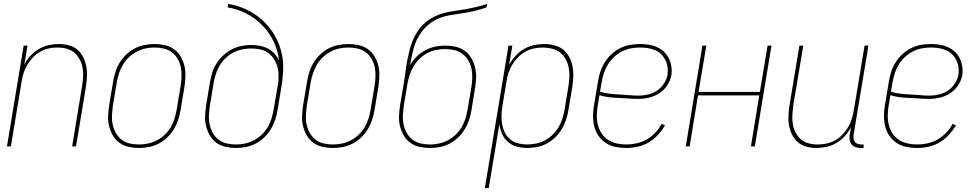

<svg xmlns="http://www.w3.org/2000/svg" viewBox="-20 -755 5040 990"><path d="M16 0 102 -520H122L105 -420Q117 -445 136 -466Q155 -487 179 -501.5Q203 -516 230 -522Q257 -528 282 -528Q309 -528 334.5 -521.5Q360 -515 379 -499Q398 -483 409 -460Q420 -437 425 -412Q430 -387 428.5 -360.5Q427 -334 423 -307L372 0H352L403 -310Q407 -334 408.5 -358Q410 -382 406 -405Q402 -428 391 -448.5Q380 -469 363 -483.5Q346 -498 323.5 -504Q301 -510 276 -510Q254 -510 230.5 -505Q207 -500 186.5 -488Q166 -476 149 -458Q132 -440 120 -419.5Q108 -399 101 -376.5Q94 -354 91 -331L36 0Z M696 8Q669 8 642.5 2Q616 -4 595.5 -19Q575 -34 562 -56.5Q549 -79 542.5 -105Q536 -131 537.5 -158.5Q539 -186 543 -213L563 -333Q567 -358 575 -383.5Q583 -409 597 -432Q611 -455 631 -474Q651 -493 675 -505.5Q699 -518 725 -523Q751 -528 777 -528Q804 -528 830.5 -522Q857 -516 877.5 -501Q898 -486 911.5 -463.5Q925 -441 931 -415Q937 -389 936 -361.5Q935 -334 931 -307L911 -187Q907 -162 898.5 -136.5Q890 -111 876 -88Q862 -65 842 -46Q822 -27 798 -14.5Q774 -2 748 3Q722 8 696 8ZM697 -10Q720 -10 743.5 -15Q767 -20 789 -31.5Q811 -43 829.5 -60.5Q848 -78 860.5 -99.5Q873 -121 880 -144Q887 -167 891 -190L911 -310Q915 -334 916 -359Q917 -384 912.5 -407Q908 -430 896.5 -450.5Q885 -471 866.5 -485Q848 -499 824.5 -504.5Q801 -510 776 -510Q753 -510 729.5 -505Q706 -500 684.5 -488.5Q663 -477 644.5 -459.5Q626 -442 613.5 -420.5Q601 -399 593.5 -376Q586 -353 582 -330L562 -210Q559 -186 557.5 -161Q556 -136 561 -113Q566 -90 577.5 -69.5Q589 -49 607 -35Q625 -21 648.5 -15.5Q672 -10 697 -10Z M1196 8Q1169 8 1142.5 2Q1116 -4 1095.5 -19Q1075 -34 1062 -56.5Q1049 -79 1042.5 -105Q1036 -131 1037.5 -158.5Q1039 -186 1043 -213L1063 -333Q1067 -358 1075 -382.5Q1083 -407 1097.5 -429.5Q1112 -452 1132.5 -470.5Q1153 -489 1176.5 -501Q1200 -513 1225.5 -518Q1251 -523 1275 -523Q1299 -523 1321.5 -518.5Q1344 -514 1362.5 -504Q1381 -494 1395.5 -478Q1410 -462 1419 -442Q1413 -495 1390.5 -541.5Q1368 -588 1333 -624Q1298 -660 1252.5 -684Q1207 -708 1154 -717L1157 -735Q1193 -729 1226.5 -716Q1260 -703 1289.5 -684Q1319 -665 1344 -640.5Q1369 -616 1387.5 -587Q1406 -558 1419 -524.5Q1432 -491 1437 -455.5Q1442 -420 1439.5 -382Q1437 -344 1431 -307L1411 -187Q1407 -162 1398.5 -136.5Q1390 -111 1376 -88Q1362 -65 1342 -46Q1322 -27 1298 -14.5Q1274 -2 1248 3Q1222 8 1196 8ZM1197 -10Q1220 -10 1243.5 -15Q1267 -20 1289 -31.5Q1311 -43 1329.5 -60.5Q1348 -78 1360.5 -99.5Q1373 -121 1380 -144Q1387 -167 1391 -190L1415 -331Q1417 -353 1416 -375.5Q1415 -398 1408 -418Q1401 -438 1389 -455.5Q1377 -473 1359.5 -484.5Q1342 -496 1320 -500.5Q1298 -505 1275 -505Q1253 -505 1230 -500.5Q1207 -496 1185 -485Q1163 -474 1144.5 -456.5Q1126 -439 1113.5 -418.5Q1101 -398 1093.5 -375.5Q1086 -353 1082 -330L1062 -210Q1059 -186 1057.5 -161Q1056 -136 1061 -113Q1066 -90 1077.5 -69.5Q1089 -49 1107 -35Q1125 -21 1148.5 -15.5Q1172 -10 1197 -10Z M1696 8Q1669 8 1642.5 2Q1616 -4 1595.5 -19Q1575 -34 1562 -56.5Q1549 -79 1542.5 -105Q1536 -131 1537.5 -158.5Q1539 -186 1543 -213L1563 -333Q1567 -358 1575 -383.5Q1583 -409 1597 -432Q1611 -455 1631 -474Q1651 -493 1675 -505.5Q1699 -518 1725 -523Q1751 -528 1777 -528Q1804 -528 1830.5 -522Q1857 -516 1877.5 -501Q1898 -486 1911.5 -463.5Q1925 -441 1931 -415Q1937 -389 1936 -361.5Q1935 -334 1931 -307L1911 -187Q1907 -162 1898.5 -136.5Q1890 -111 1876 -88Q1862 -65 1842 -46Q1822 -27 1798 -14.5Q1774 -2 1748 3Q1722 8 1696 8ZM1697 -10Q1720 -10 1743.5 -15Q1767 -20 1789 -31.5Q1811 -43 1829.5 -60.5Q1848 -78 1860.5 -99.5Q1873 -121 1880 -144Q1887 -167 1891 -190L1911 -310Q1915 -334 1916 -359Q1917 -384 1912.5 -407Q1908 -430 1896.5 -450.5Q1885 -471 1866.5 -485Q1848 -499 1824.5 -504.5Q1801 -510 1776 -510Q1753 -510 1729.5 -505Q1706 -500 1684.5 -488.5Q1663 -477 1644.5 -459.5Q1626 -442 1613.5 -420.5Q1601 -399 1593.5 -376Q1586 -353 1582 -330L1562 -210Q1559 -186 1557.5 -161Q1556 -136 1561 -113Q1566 -90 1577.5 -69.5Q1589 -49 1607 -35Q1625 -21 1648.5 -15.5Q1672 -10 1697 -10Z M2196 8Q2169 8 2142.5 2Q2116 -4 2095.5 -19Q2075 -34 2062 -56.5Q2049 -79 2042.5 -105Q2036 -131 2037.5 -158.5Q2039 -186 2043 -213L2062 -325Q2065 -345 2068 -364.5Q2071 -384 2073 -403L2079 -439Q2084 -465 2090.5 -492Q2097 -519 2107.5 -545Q2118 -571 2134.5 -595.5Q2151 -620 2173.5 -639Q2196 -658 2222 -670.5Q2248 -683 2275 -689.5Q2302 -696 2329 -699.5Q2356 -703 2383.5 -708Q2411 -713 2438.5 -719.5Q2466 -726 2492 -735L2489 -717Q2459 -706 2427 -698.5Q2395 -691 2363.5 -686.5Q2332 -682 2299.5 -676.5Q2267 -671 2236.5 -657.5Q2206 -644 2181 -620.5Q2156 -597 2139 -568Q2122 -539 2113.5 -507.5Q2105 -476 2099 -445L2095 -420Q2109 -444 2129.5 -464Q2150 -484 2174 -496.5Q2198 -509 2224 -514.5Q2250 -520 2276 -520Q2303 -520 2329.5 -514Q2356 -508 2376.5 -493Q2397 -478 2410 -455.5Q2423 -433 2429.5 -407Q2436 -381 2435 -353.5Q2434 -326 2429 -299L2411 -187Q2407 -162 2398.5 -136.5Q2390 -111 2376 -88Q2362 -65 2342 -46Q2322 -27 2298 -14.5Q2274 -2 2248 3Q2222 8 2196 8ZM2197 -10Q2220 -10 2243.5 -15Q2267 -20 2289 -31.5Q2311 -43 2329.5 -60.5Q2348 -78 2360.5 -99.5Q2373 -121 2380 -144Q2387 -167 2391 -190L2410 -302Q2414 -326 2415 -351Q2416 -376 2411.5 -399Q2407 -422 2395 -442.5Q2383 -463 2365 -477Q2347 -491 2323.5 -496.5Q2300 -502 2275 -502Q2252 -502 2228.5 -497.5Q2205 -493 2183 -481Q2161 -469 2143 -451.5Q2125 -434 2112.5 -413Q2100 -392 2092.5 -369Q2085 -346 2081 -323L2062 -210Q2059 -186 2057.5 -161Q2056 -136 2061 -113Q2066 -90 2077.5 -69.5Q2089 -49 2107 -35Q2125 -21 2148.5 -15.5Q2172 -10 2197 -10Z M2480 215 2602 -520H2622L2605 -420Q2618 -444 2637 -465.5Q2656 -487 2680.5 -501.5Q2705 -516 2732 -522Q2759 -528 2785 -528Q2812 -528 2838 -521.5Q2864 -515 2883.5 -499.5Q2903 -484 2915 -461.5Q2927 -439 2932 -413.5Q2937 -388 2936 -361Q2935 -334 2931 -307L2911 -187Q2907 -162 2898.5 -137Q2890 -112 2876.5 -89Q2863 -66 2843 -47Q2823 -28 2799.5 -15Q2776 -2 2750 3Q2724 8 2699 8Q2671 8 2645 1Q2619 -6 2599.5 -23Q2580 -40 2569 -64Q2558 -88 2555 -115L2500 215ZM2698 -10Q2721 -10 2745 -15Q2769 -20 2790.5 -31.5Q2812 -43 2830 -61Q2848 -79 2860.5 -100Q2873 -121 2880 -144Q2887 -167 2891 -190L2911 -310Q2915 -334 2916 -358.5Q2917 -383 2912.5 -406Q2908 -429 2897 -449.5Q2886 -470 2868 -484Q2850 -498 2826.5 -504Q2803 -510 2779 -510Q2756 -510 2732.5 -505Q2709 -500 2688.5 -488.5Q2668 -477 2650.5 -459Q2633 -441 2620.5 -420Q2608 -399 2601 -376.5Q2594 -354 2591 -331L2571 -211Q2567 -187 2566 -162.5Q2565 -138 2569 -115Q2573 -92 2583 -71.5Q2593 -51 2610.5 -36.5Q2628 -22 2651 -16Q2674 -10 2698 -10Z M3209 8Q3181 8 3153.5 2.5Q3126 -3 3104 -17.5Q3082 -32 3066.5 -54Q3051 -76 3044.5 -102Q3038 -128 3038 -156.5Q3038 -185 3043 -213L3063 -333Q3067 -359 3075 -384Q3083 -409 3097.5 -432.5Q3112 -456 3132.5 -475Q3153 -494 3177.5 -506.5Q3202 -519 3228 -523.5Q3254 -528 3280 -528Q3303 -528 3325.5 -524.5Q3348 -521 3367.5 -512Q3387 -503 3403 -488.5Q3419 -474 3428.5 -454.5Q3438 -435 3441.5 -413Q3445 -391 3442 -368Q3437 -341 3420.5 -315.5Q3404 -290 3379 -274Q3354 -258 3326 -251.5Q3298 -245 3271 -245Q3246 -245 3220.5 -247Q3195 -249 3169.5 -250Q3144 -251 3119 -254Q3094 -257 3071 -264L3062 -210Q3058 -185 3057.5 -159.5Q3057 -134 3063 -110.5Q3069 -87 3082 -67Q3095 -47 3115 -34Q3135 -21 3159.5 -15.5Q3184 -10 3209 -10Q3236 -10 3263 -16Q3290 -22 3314.5 -36Q3339 -50 3359 -71Q3379 -92 3392 -117L3409 -108Q3393 -82 3372 -59Q3351 -36 3324.5 -20.5Q3298 -5 3268 1.5Q3238 8 3209 8ZM3274 -262Q3298 -262 3322.5 -268Q3347 -274 3368 -288Q3389 -302 3403.5 -324.5Q3418 -347 3422 -370Q3425 -391 3422 -410.5Q3419 -430 3410.5 -446.5Q3402 -463 3388.5 -476Q3375 -489 3357 -496.5Q3339 -504 3319.5 -507Q3300 -510 3280 -510Q3256 -510 3232.5 -505.5Q3209 -501 3186.5 -489.5Q3164 -478 3145.5 -460.5Q3127 -443 3114 -421.5Q3101 -400 3093.5 -377Q3086 -354 3082 -330L3074 -282Q3097 -275 3122 -272Q3147 -269 3172.5 -268Q3198 -267 3223 -264.5Q3248 -262 3274 -262Z M3516 0 3602 -520H3622L3582 -281H3898L3938 -520H3958L3872 0H3852L3895 -263H3579L3536 0Z M4191 8Q4164 8 4139 1.5Q4114 -5 4095 -21Q4076 -37 4064.5 -60Q4053 -83 4048.5 -108Q4044 -133 4045.5 -159.5Q4047 -186 4051 -213L4102 -520H4122L4070 -210Q4067 -186 4065.5 -162Q4064 -138 4068 -115Q4072 -92 4082.5 -71.5Q4093 -51 4110 -36.5Q4127 -22 4149.5 -16Q4172 -10 4197 -10Q4219 -10 4242.5 -15Q4266 -20 4287 -32Q4308 -44 4325 -62Q4342 -80 4354 -100.5Q4366 -121 4372.5 -143.5Q4379 -166 4383 -189L4438 -520H4458L4381 -58Q4380 -49 4381.5 -39.5Q4383 -30 4388.5 -23Q4394 -16 4403 -13Q4412 -10 4421 -10H4433V8H4418Q4405 8 4392.5 4Q4380 0 4372 -9.5Q4364 -19 4361.5 -32Q4359 -45 4361 -58L4368 -100Q4356 -75 4337 -54Q4318 -33 4294 -18.5Q4270 -4 4243 2Q4216 8 4191 8Z M4709 8Q4681 8 4653.5 2.5Q4626 -3 4604 -17.5Q4582 -32 4566.5 -54Q4551 -76 4544.5 -102Q4538 -128 4538 -156.5Q4538 -185 4543 -213L4563 -333Q4567 -359 4575 -384Q4583 -409 4597.5 -432.5Q4612 -456 4632.5 -475Q4653 -494 4677.5 -506.5Q4702 -519 4728 -523.5Q4754 -528 4780 -528Q4803 -528 4825.5 -524.5Q4848 -521 4867.5 -512Q4887 -503 4903 -488.5Q4919 -474 4928.5 -454.5Q4938 -435 4941.5 -413Q4945 -391 4942 -368Q4937 -341 4920.5 -315.5Q4904 -290 4879 -274Q4854 -258 4826 -251.5Q4798 -245 4771 -245Q4746 -245 4720.5 -247Q4695 -249 4669.5 -250Q4644 -251 4619 -254Q4594 -257 4571 -264L4562 -210Q4558 -185 4557.5 -159.5Q4557 -134 4563 -110.5Q4569 -87 4582 -67Q4595 -47 4615 -34Q4635 -21 4659.5 -15.5Q4684 -10 4709 -10Q4736 -10 4763 -16Q4790 -22 4814.5 -36Q4839 -50 4859 -71Q4879 -92 4892 -117L4909 -108Q4893 -82 4872 -59Q4851 -36 4824.5 -20.5Q4798 -5 4768 1.5Q4738 8 4709 8ZM4774 -262Q4798 -262 4822.5 -268Q4847 -274 4868 -288Q4889 -302 4903.5 -324.5Q4918 -347 4922 -370Q4925 -391 4922 -410.5Q4919 -430 4910.5 -446.5Q4902 -463 4888.5 -476Q4875 -489 4857 -496.5Q4839 -504 4819.5 -507Q4800 -510 4780 -510Q4756 -510 4732.5 -505.5Q4709 -501 4686.5 -489.5Q4664 -478 4645.5 -460.5Q4627 -443 4614 -421.5Q4601 -400 4593.5 -377Q4586 -354 4582 -330L4574 -282Q4597 -275 4622 -272Q4647 -269 4672.5 -268Q4698 -267 4723 -264.5Q4748 -262 4774 -262Z"/></svg>

Font: Iosevka Curly Thin
Style: Italic
Weight: 100
Italic angle: -9°
Monospace: yes
Designer: Belleve Invis
Foundry: Belleve Invis
Version: Version 22.1.2; ttfautohint (v1.8.4)